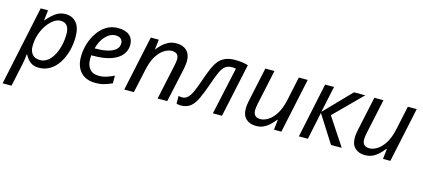

<svg xmlns="http://www.w3.org/2000/svg" viewBox="-83 -1060 3988 1812"><g transform="rotate(15 1911.5 -154.5)"><path d="M-22 240 142 -536H214L202 -436H206Q241 -480 285 -512.5Q329 -545 385 -545Q450 -545 490 -499Q530 -453 530 -362Q530 -289 512 -222Q494 -155 460 -102.5Q426 -50 377.5 -20Q329 10 269 10Q215 10 182 -17.5Q149 -45 132 -82H127Q126 -66 122 -37.5Q118 -9 114 9L65 240ZM262 -63Q302 -63 335 -88.5Q368 -114 391.5 -157Q415 -200 427.5 -254Q440 -308 440 -364Q440 -472 355 -472Q322 -472 287.5 -447.5Q253 -423 224 -381Q195 -339 177.5 -285Q160 -231 160 -171Q160 -123 185 -93Q210 -63 262 -63Z M821 10Q728 10 677.5 -44.5Q627 -99 627 -192Q627 -256 645.5 -318.5Q664 -381 699 -432.5Q734 -484 783.5 -515Q833 -546 895 -546Q971 -546 1009.5 -513Q1048 -480 1048 -421Q1048 -369 1015.5 -326Q983 -283 914 -257.5Q845 -232 735 -232H718Q717 -223 716.5 -213Q716 -203 716 -195Q716 -134 746 -98.5Q776 -63 837 -63Q875 -63 909 -74Q943 -85 983 -104V-29Q945 -12 908.5 -1Q872 10 821 10ZM731 -303H738Q798 -303 849 -313.5Q900 -324 931 -348.5Q962 -373 962 -414Q962 -440 944.5 -456.5Q927 -473 890 -473Q842 -473 797.5 -428.5Q753 -384 731 -303Z M1102 0 1217 -539H1295L1284 -440H1285Q1304 -465 1329.5 -490Q1355 -515 1389 -532Q1423 -549 1466 -549Q1531 -549 1567.5 -513.5Q1604 -478 1604 -414Q1604 -391 1600.5 -367Q1597 -343 1593 -325L1522 0H1428L1500 -337Q1505 -360 1507.5 -375.5Q1510 -391 1510 -405Q1510 -469 1442 -469Q1409 -469 1370.5 -446Q1332 -423 1298.5 -371Q1265 -319 1246 -231L1196 0Z M1654 7Q1641 7 1630 4.5Q1619 2 1613 0V-76Q1627 -70 1646 -70Q1678 -70 1701 -91Q1724 -112 1745 -158Q1766 -204 1791 -279Q1814 -346 1835 -395Q1856 -444 1882.5 -476.5Q1909 -509 1948 -525Q1987 -541 2045 -541Q2079 -541 2111 -536.5Q2143 -532 2169 -524L2057 0H1968L2069 -463Q2062 -465 2052 -466Q2042 -467 2031 -467Q1990 -467 1964.5 -447.5Q1939 -428 1918 -381Q1897 -334 1868 -249Q1839 -167 1812.5 -109.5Q1786 -52 1749.5 -22.5Q1713 7 1654 7Z M2390 10Q2329 10 2292.5 -24Q2256 -58 2256 -123Q2256 -146 2259.5 -166.5Q2263 -187 2267 -209L2337 -536H2426L2354 -199Q2345 -156 2345 -132Q2345 -100 2361.5 -81.5Q2378 -63 2415 -63Q2449 -63 2488.5 -87Q2528 -111 2562 -164Q2596 -217 2615 -305L2664 -536H2751L2637 0H2565L2576 -99H2571Q2552 -75 2526.5 -49.5Q2501 -24 2467.5 -7Q2434 10 2390 10Z M2808 0 2921 -536H3008L2953 -278L3203 -536H3313L3048 -271L3227 0H3122L2952 -267L2896 0Z M3455 10Q3394 10 3357.5 -24Q3321 -58 3321 -123Q3321 -146 3324.5 -166.5Q3328 -187 3332 -209L3402 -536H3491L3419 -199Q3410 -156 3410 -132Q3410 -100 3426.5 -81.5Q3443 -63 3480 -63Q3514 -63 3553.5 -87Q3593 -111 3627 -164Q3661 -217 3680 -305L3729 -536H3816L3702 0H3630L3641 -99H3636Q3617 -75 3591.5 -49.5Q3566 -24 3532.5 -7Q3499 10 3455 10Z"/></g></svg>

Font: Noto Sans IKEA
Style: Italic
Weight: 400
Italic angle: -12°
Designer: Monotype Design Team
Foundry: Monotype Imaging Inc.
Version: Version 2.001